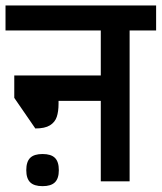

<svg xmlns="http://www.w3.org/2000/svg" viewBox="-29 -648 578 686"><path d="M528.8 -539.1H434.1V0H331.1V-287.6H180.2V-277.3Q180.2 -249.5 173.8 -230.5Q167.5 -211.4 149.4 -200.2Q131.3 -189 97.2 -189L22 -298.3V-378.4H331.1V-539.1H-9.3V-628.4H528.8ZM181.2 -40Q181.2 -10.3 167.2 3.4Q153.3 17.1 123 17.1Q92.8 17.1 78.9 3.4Q64.9 -10.3 64.9 -40Q64.9 -70.3 78.9 -84Q92.8 -97.7 123 -97.7Q153.3 -97.7 167.2 -84Q181.2 -70.3 181.2 -40Z"/></svg>

Font: Varta
Style: Bold
Weight: 700
Designer: Joana Correia, Viktoriya Grabowska, Eben Sorkin
Foundry: Sorkin Type
Version: Version 1.002; ttfautohint (v1.3) -l 8 -r 24 -G 200 -x 12 -H